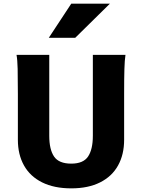

<svg xmlns="http://www.w3.org/2000/svg" viewBox="-20 -1011 784 1043"><path d="M654.3 -500.5V-251.5Q654.3 -171.4 621.3 -112.1Q588.4 -52.7 523.9 -20.3Q459.5 12.2 367.2 12.2Q273.9 12.2 208.7 -20.3Q143.6 -52.7 110.4 -112.1Q77.1 -171.4 77.1 -251.5V-500.5Q77.1 -587.4 75.9 -637Q74.7 -686.5 69.8 -712.9H247.6V-273.4Q247.6 -199.2 273.7 -160.6Q299.8 -122.1 367.2 -122.1Q432.6 -122.1 458.5 -160.9Q484.4 -199.7 484.4 -273.4V-712.9H661.6Q657.2 -685.5 655.8 -635.7Q654.3 -585.9 654.3 -500.5ZM577.1 -991.2 388.7 -805.7H245.1L367.2 -991.2Z"/></svg>

Font: Lesson One Extra
Style: Regular
Weight: 800
Designer: But Ko, Victor Gaultney, Annie Olsen, Julie Remington, Don Collingsworth, Eric Hays, Becca Hirsbrunner
Version: Version 1.100